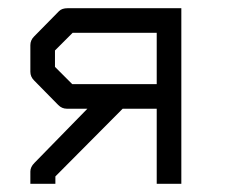

<svg xmlns="http://www.w3.org/2000/svg" viewBox="-20 -497 580 468"><path d="M193 -232H143Q131 -232 122 -241L63 -301Q54 -310 54 -322V-387Q54 -399 63 -408L124 -470Q131 -477 145 -477H422V-49H362V-232H279L115 -67V-49H54V-79Q54 -90 64 -100ZM362 -292V-417H157L114 -374V-334L156 -292Z"/></svg>

Font: ibm3270
Style: Regular
Weight: 400
Monospace: yes
Version: Version 2.0.3